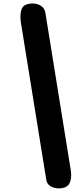

<svg xmlns="http://www.w3.org/2000/svg" viewBox="-20 -998 424 1091"><path d="M238 -924.5 382 -31.5Q387.5 0 380.8 28Q374 56 350.5 66Q332 73.5 308.2 72.2Q284.5 71 265.8 59.2Q247 47.5 243 24L99.5 -865Q93 -903 99.2 -933.8Q105.5 -964.5 131 -972.5Q149.5 -979.5 173 -977.8Q196.5 -976 215.2 -963.2Q234 -950.5 238 -924.5Z"/></svg>

Font: Edu QLD Hand
Style: Regular
Weight: 400
Designer: Tina and Corey Anderson, Eben Sorkin
Foundry: Sorkin Type Co.
Version: Version 2.000